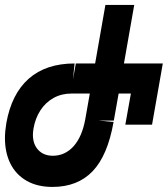

<svg xmlns="http://www.w3.org/2000/svg" viewBox="-24 -745 678 776"><path d="M-4 -187Q-4 -214 1.5 -247Q22.5 -365.5 92.2 -427Q162 -488.5 277.5 -488.5L271 -424.5L282.5 -488.5H360.5L402 -725H518.5L477 -488.5H634L590.5 -241H482.5L505 -367H455.5L436 -257.5H375L435 -252Q411 -116 350.2 -52.8Q289.5 10.5 188 10.5Q127 10.5 83.8 -14.2Q40.5 -39 18.2 -83.5Q-4 -128 -4 -187ZM109 -200.5Q109 -161.5 131 -138.5Q153 -115.5 189.5 -115.5Q238.5 -115.5 273 -153.5Q307.5 -191.5 320.5 -262.5L339 -367H265.5Q224.5 -367 192 -348.8Q159.5 -330.5 139 -298.5Q118.5 -266.5 111.5 -226Q109 -211 109 -200.5Z"/></svg>

Font: JuliaMono ExtraBold
Style: Italic
Weight: 800
Italic angle: -9°
Monospace: yes
Designer: cormullion
Foundry: corm
Version: Version 0.057; ttfautohint (v1.8.4)